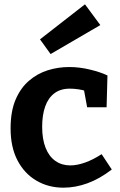

<svg xmlns="http://www.w3.org/2000/svg" viewBox="-20 -856 556 888"><path d="M273 12Q204 12 148.5 -20.5Q93 -53 61 -114Q29 -175 29 -262Q29 -341 52 -395Q75 -449 114 -482.5Q153 -516 201 -531Q249 -546 300 -546Q348 -546 397 -534Q446 -522 477 -507L473 -360H383L368 -442L379 -434Q364 -440 342.5 -443Q321 -446 303 -446Q260 -446 231.5 -424.5Q203 -403 189 -363.5Q175 -324 175 -270Q175 -212 191 -172Q207 -132 236.5 -111.5Q266 -91 305 -91Q336 -91 373 -104Q410 -117 450 -143L497 -72Q441 -29 385 -8.5Q329 12 273 12ZM214 -606 165 -674 373 -836 444 -740Z"/></svg>

Font: Bitter Thin
Style: Bold
Weight: 700
Version: Version 3.021